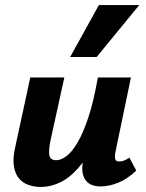

<svg xmlns="http://www.w3.org/2000/svg" viewBox="-20 -731 580 761"><path d="M142 10Q116 10 93 2Q70 -6 55 -24Q40 -42 35 -73Q30 -104 41 -151L100 -424H235L181 -178Q173 -142 175 -119Q177 -96 203 -96Q221 -96 242.5 -111.5Q264 -127 286.5 -164.5Q309 -202 330 -265Q351 -328 368 -424H431Q407 -299 374.5 -215Q342 -131 304 -82Q266 -33 225 -11.5Q184 10 142 10ZM378 8Q352 8 334 -3Q316 -14 309 -38.5Q302 -63 311 -103L377 -424H499L438 -131Q434 -111 436.5 -101Q439 -91 453 -91Q461 -91 470 -94Q479 -97 493 -106L520 -55Q486 -22 449 -7Q412 8 378 8ZM258 -505 372 -711H532L363 -505Z"/></svg>

Font: Ysabeau Infant ExtraBold
Style: Italic
Weight: 800
Italic angle: -12°
Designer: Christian Thalmann (Catharsis Fonts)
Version: Version 2.001;gftools[0.9.30]; featfreeze: ss01,ss02,lnum